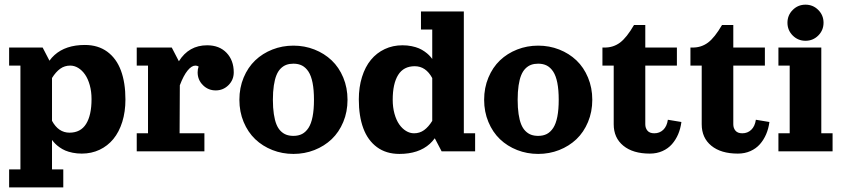

<svg xmlns="http://www.w3.org/2000/svg" viewBox="-20 -655 3643 831"><path d="M347.4 -460.4Q404.5 -460.4 444.3 -431.2Q484.1 -401.9 503.5 -349.4Q522.9 -296.9 522.9 -224.4Q522.9 -171.4 509.2 -127.4Q495.4 -83.5 470.6 -53.3Q445.8 -23.2 410.8 -6.7Q375.7 9.8 334 9.8Q313 9.8 294.4 6Q275.9 2.2 262.8 -3.4Q249.8 -9 238 -17.3Q226.3 -25.6 219.1 -33Q211.9 -40.3 205.1 -49.3V78.1H253.9V156.2H19.5V78.1H68.4V-371.1H19.5V-449.2H164.6L194.1 -392.3Q203.6 -405.8 215.8 -416.7Q264.2 -460.4 347.4 -460.4ZM205.1 -132.1Q232.9 -80.8 280.8 -80.8Q329.1 -80.8 352.7 -118.7Q376.2 -156.5 376.2 -226.1Q376.2 -258.8 368.5 -286.5Q360.8 -314.2 348 -332.5Q335.2 -350.8 318.6 -361Q302 -371.1 283.9 -371.1Q259.5 -371.1 240.6 -357.5Q221.7 -344 205.1 -317.4Z M571.8 -449.2H723.4L754.2 -389.9Q797.4 -459 876.5 -459Q929.4 -459 960.6 -426.4Q991.7 -393.8 991.7 -341.8Q991.7 -309.3 968.9 -286.5Q946 -263.7 913.6 -263.7Q881.1 -263.7 858.3 -286.5Q835.4 -309.3 835.4 -341.8Q835.4 -355 839.6 -367.2Q833 -371.1 825.7 -371.1Q809.3 -371.1 791.9 -349.7Q774.4 -328.4 758.3 -285.9L757.3 -78.1H864.7V0H571.8V-78.1H620.6V-371.1H571.8Z M1159.1 -440.7Q1201.9 -457.5 1250 -457.5Q1298.1 -457.5 1340.9 -440.7Q1383.8 -423.8 1415.5 -393.7Q1447.3 -363.5 1465.7 -319.3Q1484.1 -275.1 1484.1 -223.1Q1484.1 -171.1 1465.7 -127Q1447.3 -82.8 1415.5 -52.6Q1383.8 -22.5 1340.9 -5.6Q1298.1 11.2 1250 11.2Q1201.9 11.2 1159.1 -5.6Q1116.2 -22.5 1084.6 -52.6Q1053 -82.8 1034.5 -127Q1016.1 -171.1 1016.1 -223.1Q1016.1 -275.1 1034.5 -319.3Q1053 -363.5 1084.6 -393.7Q1116.2 -423.8 1159.1 -440.7ZM1250 -379.4Q1232.9 -379.4 1219.5 -374.5Q1206.1 -369.6 1194.8 -358.4Q1183.6 -347.2 1176.4 -329.3Q1169.2 -311.5 1165.2 -284.9Q1161.1 -258.3 1161.1 -223.1Q1161.1 -188 1165.2 -161.4Q1169.2 -134.8 1176.4 -116.9Q1183.6 -99.1 1194.8 -87.9Q1206.1 -76.7 1219.5 -71.8Q1232.9 -66.9 1250 -66.9Q1271.5 -66.9 1287.4 -75.1Q1303.2 -83.3 1315.1 -101.3Q1326.9 -119.4 1332.9 -149.9Q1338.9 -180.4 1338.9 -223.1Q1338.9 -265.9 1332.9 -296.4Q1326.9 -326.9 1315.1 -345Q1303.2 -363 1287.4 -371.2Q1271.5 -379.4 1250 -379.4Z M1708.5 11.2Q1651.4 11.2 1611.6 -18.1Q1571.8 -47.4 1552.4 -99.9Q1533 -152.3 1533 -224.9Q1533 -277.8 1546.8 -321.8Q1560.5 -365.7 1585.3 -395.9Q1610.1 -426 1645.1 -442.5Q1680.2 -459 1721.9 -459Q1742.9 -459 1761.5 -455.2Q1780 -451.4 1793.1 -445.8Q1806.2 -440.2 1817.9 -431.9Q1829.6 -423.6 1836.8 -416.3Q1844 -408.9 1850.8 -399.9V-527.3H1802V-605.5H1987.5V-78.1H2036.4V0H1891.4L1861.8 -56.6Q1852.3 -43.5 1840.3 -32.5Q1792 11.2 1708.5 11.2ZM1850.8 -317.1Q1823 -368.4 1775.1 -368.4Q1726.8 -368.4 1703.2 -330.6Q1679.7 -292.7 1679.7 -223.1Q1679.7 -190.4 1687.4 -162.7Q1695.1 -135 1707.9 -116.7Q1720.7 -98.4 1737.3 -88.3Q1753.9 -78.1 1772 -78.1Q1796.4 -78.1 1815.3 -91.7Q1834.2 -105.2 1850.8 -131.8Z M2218.4 -440.7Q2261.2 -457.5 2309.3 -457.5Q2357.4 -457.5 2400.3 -440.7Q2443.1 -423.8 2474.9 -393.7Q2506.6 -363.5 2525 -319.3Q2543.5 -275.1 2543.5 -223.1Q2543.5 -171.1 2525 -127Q2506.6 -82.8 2474.9 -52.6Q2443.1 -22.5 2400.3 -5.6Q2357.4 11.2 2309.3 11.2Q2261.2 11.2 2218.4 -5.6Q2175.5 -22.5 2143.9 -52.6Q2112.3 -82.8 2093.9 -127Q2075.4 -171.1 2075.4 -223.1Q2075.4 -275.1 2093.9 -319.3Q2112.3 -363.5 2143.9 -393.7Q2175.5 -423.8 2218.4 -440.7ZM2309.3 -379.4Q2292.2 -379.4 2278.8 -374.5Q2265.4 -369.6 2254.2 -358.4Q2242.9 -347.2 2235.7 -329.3Q2228.5 -311.5 2224.5 -284.9Q2220.5 -258.3 2220.5 -223.1Q2220.5 -188 2224.5 -161.4Q2228.5 -134.8 2235.7 -116.9Q2242.9 -99.1 2254.2 -87.9Q2265.4 -76.7 2278.8 -71.8Q2292.2 -66.9 2309.3 -66.9Q2330.8 -66.9 2346.7 -75.1Q2362.5 -83.3 2374.4 -101.3Q2386.2 -119.4 2392.2 -149.9Q2398.2 -180.4 2398.2 -223.1Q2398.2 -265.9 2392.2 -296.4Q2386.2 -326.9 2374.4 -345Q2362.5 -363 2346.7 -371.2Q2330.8 -379.4 2309.3 -379.4Z M2724.1 -546.9H2772.9V-449.2H2909.7V-371.1H2772.9V-117.2Q2772.9 -100.6 2782.3 -89.4Q2791.7 -78.1 2812 -78.1Q2834.7 -78.1 2850.6 -93.1Q2866.5 -108.2 2870.6 -136.7L2929.2 -127Q2925.5 -98.4 2915.2 -74.1Q2904.8 -49.8 2888.2 -30.9Q2871.6 -12 2847 -1.1Q2822.5 9.8 2792.5 9.8Q2719.5 9.8 2677.9 -24.3Q2636.2 -58.3 2636.2 -117.2V-371.1H2587.4V-449.2H2597.2Q2634.8 -449.2 2663.6 -470.7Q2692.4 -492.2 2724.1 -546.9Z M3105 -546.9H3153.8V-449.2H3290.5V-371.1H3153.8V-117.2Q3153.8 -100.6 3163.2 -89.4Q3172.6 -78.1 3192.9 -78.1Q3215.6 -78.1 3231.4 -93.1Q3247.3 -108.2 3251.5 -136.7L3310.1 -127Q3306.4 -98.4 3296 -74.1Q3285.6 -49.8 3269 -30.9Q3252.4 -12 3227.9 -1.1Q3203.4 9.8 3173.3 9.8Q3100.3 9.8 3058.7 -24.3Q3017.1 -58.3 3017.1 -117.2V-371.1H2968.3V-449.2H2978Q3015.6 -449.2 3044.4 -470.7Q3073.2 -492.2 3105 -546.9Z M3411 -501.3Q3388.2 -524.2 3388.2 -556.6Q3388.2 -589.1 3411 -611.9Q3433.8 -634.8 3466.3 -634.8Q3498.8 -634.8 3521.6 -611.9Q3544.4 -589.1 3544.4 -556.6Q3544.4 -524.2 3521.6 -501.3Q3498.8 -478.5 3466.3 -478.5Q3433.8 -478.5 3411 -501.3ZM3349.1 -449.2H3534.7V-78.1H3583.5V0H3349.1V-78.1H3397.9V-371.1H3349.1Z"/></svg>

Font: Orelega One
Style: Regular
Weight: 400
Version: Version 1.1 ; ttfautohint (v1.8.3)